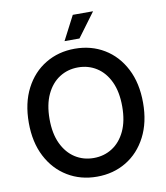

<svg xmlns="http://www.w3.org/2000/svg" viewBox="-99 -1015 958 1107"><g transform="rotate(-10 379.5 -461.5)"><path d="M379.4 10.7Q283.7 10.7 207.8 -35.2Q131.8 -81.1 88.4 -165Q44.9 -249 44.9 -363.3Q44.9 -478.5 88.4 -562.7Q131.8 -647 207.8 -692.6Q283.7 -738.3 379.4 -738.3Q475.6 -738.3 551.3 -692.6Q627 -647 670.4 -562.7Q713.9 -478.5 713.9 -363.3Q713.9 -249 670.4 -164.8Q627 -80.6 551.3 -34.9Q475.6 10.7 379.4 10.7ZM379.4 -98.6Q439.9 -98.6 488 -129.4Q536.1 -160.2 564 -219.2Q591.8 -278.3 591.8 -363.3Q591.8 -448.7 564 -508.1Q536.1 -567.4 488 -598.1Q439.9 -628.9 379.4 -628.9Q318.8 -628.9 270.8 -598.1Q222.7 -567.4 194.6 -508.1Q166.5 -448.7 166.5 -363.3Q166.5 -278.3 194.6 -219.2Q222.7 -160.2 270.8 -129.4Q318.8 -98.6 379.4 -98.6ZM329.6 -791.5 402.8 -932.6H521.5L417 -791.5Z"/></g></svg>

Font: Inter Cardless Tabular Medium
Style: Regular
Weight: 500
Designer: Rasmus Andersson
Foundry: rsms
Version: Version 4.000;git-4fc901f